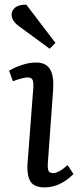

<svg xmlns="http://www.w3.org/2000/svg" viewBox="-20 -789 346 823"><path d="M217.8 -605 192.9 -580.1 59.1 -678.2Q28.3 -701.7 29.8 -728Q30.8 -746.6 46.9 -758.1Q63 -769.5 92.8 -769ZM123 -416Q124 -438 119.1 -447.5Q114.3 -457 98.1 -457Q79.6 -457 35.2 -440.9L19 -485.8Q41.5 -499.5 73.2 -510.3Q105 -521 134.8 -521Q175.8 -521 193.6 -493.7Q211.4 -466.3 208 -408.2L185.1 -89.8Q183.6 -65.9 188 -56.4Q192.4 -46.9 208 -46.9Q217.8 -46.9 230.2 -53.2Q242.7 -59.6 248.5 -64.2Q254.4 -68.8 270 -81.1L294.9 -43Q237.8 14.2 171.9 14.2Q127.9 14.2 112.1 -9Q96.2 -32.2 97.2 -77.1Z"/></svg>

Font: Literata Book
Style: Italic
Weight: 400
Italic angle: -3°
Designer: Latin by Veronika Burian and Jose Scaglione. Greek by Irene Vlachou. Cyrillic by Vera Evstafieva
Foundry: TypeTogether
Version: Version 1.003;PS 001.003;hotconv 1.0.88;makeotf.lib2.5.64775